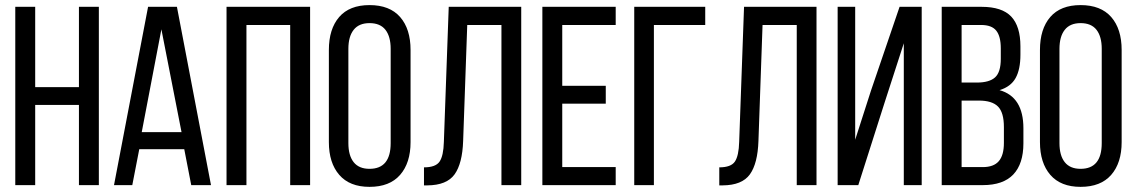

<svg xmlns="http://www.w3.org/2000/svg" viewBox="-20 -727 4458 754"><path d="M290 -314.9H118.2V0H40V-700.2H118.2V-384.8H290V-700.2H368.2V0H290Z M703.6 -141.1H526.9L499.5 0H427.7L561.5 -700.2H674.8L808.6 0H731ZM613.8 -611.8 536.6 -208H692.9Z M1119.6 -628.9H947.8V0H869.6V-700.2H1197.8V0H1119.6Z M1271.5 -168.9V-530.8Q1271.5 -613.3 1312 -660.2Q1352.5 -707 1431.2 -707Q1510.3 -707 1551.3 -660.2Q1592.3 -613.3 1592.3 -530.8V-168.9Q1592.3 -87.4 1551.3 -40.3Q1510.3 6.8 1431.2 6.8Q1353 6.8 1312.3 -40.3Q1271.5 -87.4 1271.5 -168.9ZM1348.1 -535.2V-165Q1348.1 -116.2 1368.9 -90.1Q1389.6 -64 1431.2 -64Q1514.2 -64 1514.2 -165V-535.2Q1514.2 -583.5 1493.7 -609.9Q1473.1 -636.2 1431.2 -636.2Q1389.6 -636.2 1368.9 -609.9Q1348.1 -583.5 1348.1 -535.2Z M1949.2 -628.9H1814.9L1798.8 -173.8Q1795.9 -85 1765.1 -42.2Q1734.4 0.5 1658.2 1H1645V-69.8Q1690.9 -69.8 1706.3 -92.5Q1721.7 -115.2 1723.1 -169.9L1742.2 -700.2H2026.9V0H1949.2Z M2188 -390.1H2358.9V-319.8H2188V-70.8H2397.9V0H2109.9V-700.2H2397.9V-628.9H2188Z M2749.5 -628.9H2547.9V0H2470.7V-700.2H2749.5Z M3108.9 -628.9H2974.6L2958.5 -173.8Q2955.6 -85 2924.8 -42.2Q2894 0.5 2817.9 1H2804.7V-69.8Q2850.6 -69.8 2866 -92.5Q2881.3 -115.2 2882.8 -169.9L2901.9 -700.2H3186.5V0H3108.9Z M3529.3 -557.1 3453.6 -323.2 3350.6 0H3269.5V-700.2H3338.4V-178.2L3400.4 -371.1L3512.7 -700.2H3599.6V0H3529.3Z M3678.2 -700.2H3835Q3915 -700.2 3951.2 -661.9Q3987.3 -623.5 3987.3 -544.9V-512.2Q3987.3 -454.6 3968.5 -420.7Q3949.7 -386.7 3905.3 -373Q3999 -346.7 3999 -223.1V-164.1Q3999 -84 3959.5 -42Q3919.9 0 3839.4 0H3678.2ZM3756.3 -402.8H3816.4Q3865.2 -402.8 3887.7 -423.1Q3910.2 -443.4 3910.2 -496.1V-537.1Q3910.2 -584.5 3892.3 -606.7Q3874.5 -628.9 3833 -628.9H3756.3ZM3756.3 -70.8H3839.4Q3882.3 -70.8 3902.3 -94Q3922.4 -117.2 3922.4 -166V-228Q3922.4 -285.2 3899.2 -308.6Q3876 -332 3824.2 -332H3756.3Z M4064 -168.9V-530.8Q4064 -613.3 4104.5 -660.2Q4145 -707 4223.6 -707Q4302.7 -707 4343.8 -660.2Q4384.8 -613.3 4384.8 -530.8V-168.9Q4384.8 -87.4 4343.8 -40.3Q4302.7 6.8 4223.6 6.8Q4145.5 6.8 4104.7 -40.3Q4064 -87.4 4064 -168.9ZM4140.6 -535.2V-165Q4140.6 -116.2 4161.4 -90.1Q4182.1 -64 4223.6 -64Q4306.6 -64 4306.6 -165V-535.2Q4306.6 -583.5 4286.1 -609.9Q4265.6 -636.2 4223.6 -636.2Q4182.1 -636.2 4161.4 -609.9Q4140.6 -583.5 4140.6 -535.2Z"/></svg>

Font: Bebas Neue Regular
Style: Regular
Weight: 400
Designer: Ryoichi Tsunekawa
Foundry: Ryoichi Tsunekawa
Version: Version 001.003